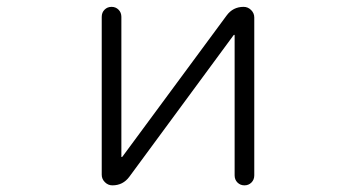

<svg xmlns="http://www.w3.org/2000/svg" viewBox="-20 -565 1040 563"><path d="M668 -460.9Q668 -462.9 667 -462.9Q666 -462.9 665 -461.9L359.4 -46.9Q340.8 -21.5 309.6 -21.5Q296.9 -21.5 287.6 -30.8Q278.3 -40 278.3 -52.7V-515.6Q278.3 -528.3 286.6 -536.6Q294.9 -544.9 307.1 -544.9Q319.3 -544.9 327.6 -536.6Q335.9 -528.3 335.9 -515.6V-105.5Q335.9 -104.5 336.9 -104.5Q337.9 -104.5 338.9 -105.5L644.5 -519.5Q663.1 -544.9 694.3 -544.9Q707 -544.9 716.3 -535.6Q725.6 -526.4 725.6 -513.7V-50.8Q725.6 -38.1 717.3 -29.8Q709 -21.5 696.8 -21.5Q684.6 -21.5 676.3 -29.8Q668 -38.1 668 -50.8Z"/></svg>

Font: Rounded-L Mgen+ 1mn light
Style: Regular
Weight: 200
Designer: [Source Han Sans]
Ryoko NISHIZUKA  (kana & ideographs); Paul D. Hunt (Latin, Greek & Cyrillic); Wenlong ZHANG  (bopomofo
Version: Version 1.059.20150602